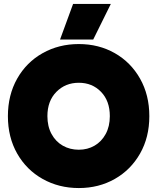

<svg xmlns="http://www.w3.org/2000/svg" viewBox="-20 -937 796 972"><path d="M350 -917H541L452 -737H284ZM20 -349Q20 -456 67 -539Q114 -622 196 -668Q278 -714 379 -714Q480 -714 561 -668Q642 -622 689 -539Q736 -456 736 -349Q736 -242 689 -159.5Q642 -77 561 -31Q480 15 379 15Q278 15 196 -31Q114 -77 67 -159.5Q20 -242 20 -349ZM536 -349Q536 -426 491.5 -472Q447 -518 379 -518Q311 -518 265.5 -472Q220 -426 220 -349Q220 -297 241 -258.5Q262 -220 298 -199.5Q334 -179 379 -179Q423 -179 458.5 -199.5Q494 -220 515 -258.5Q536 -297 536 -349Z"/></svg>

Font: Readiness ExtraBold
Style: Regular
Weight: 800
Designer: Katatrad Team
Foundry: CadsonDemak
Version: Version 1.00;January 16, 2020;FontCreator 12.0.0.2550 64-bit